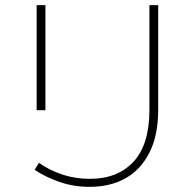

<svg xmlns="http://www.w3.org/2000/svg" viewBox="-20 -720 755 744"><path d="M327 4Q265 4 210.5 -15Q156 -34 114 -62L131 -89Q172 -60 222 -43.5Q272 -27 328 -27Q436 -27 497.5 -93.5Q559 -160 559 -295V-700H593V-295Q593 -196 559.5 -129.5Q526 -63 467 -29.5Q408 4 327 4ZM122 -293V-700H156V-293Z"/></svg>

Font: Montserrat Thin ExtraLight
Style: Regular
Weight: 250
Version: Version 9.000